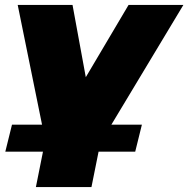

<svg xmlns="http://www.w3.org/2000/svg" viewBox="-20 -567 766 781"><path d="M388 15 352 194H126L164 4L52 -547H275L329 -253L503 -547H726ZM28.8 -60H557.2L530 50H1.6Z"/></svg>

Font: Montserrat Alternates Black
Style: Italic
Weight: 900
Italic angle: -11.3°
Designer: Julieta Ulanovsky
Foundry: Julieta Ulanovsky
Version: Version 7.200